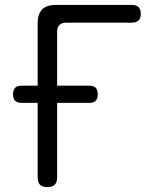

<svg xmlns="http://www.w3.org/2000/svg" viewBox="-20 -750 640 780"><path d="M172 10Q152 10 142.5 0.5Q133 -9 133 -30V-332H68Q50 -332 41.5 -340.5Q33 -349 33 -367Q33 -385 41.5 -393.5Q50 -402 68 -402H133V-655Q133 -693 151 -711.5Q169 -730 207 -730H516Q534 -730 543 -721Q552 -712 552 -694Q552 -676 543 -667Q534 -658 516 -658H249Q231 -658 221.5 -648.5Q212 -639 212 -621V-402H342Q360 -402 368.5 -393.5Q377 -385 377 -367Q377 -349 368.5 -340.5Q360 -332 342 -332H212V-30Q212 -9 202.5 0.5Q193 10 172 10Z"/></svg>

Font: Maple Mono Light
Style: Regular
Weight: 300
Monospace: yes
Designer: subframe7536
Version: Version 7.000